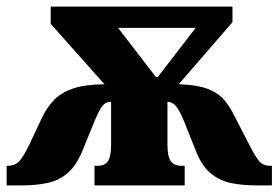

<svg xmlns="http://www.w3.org/2000/svg" viewBox="-20 -557 840 579"><path d="M0 2V-57H4Q24 -57 37 -70Q50 -83 67 -118L108 -205Q123 -235 144 -256.5Q165 -278 200 -290Q235 -302 295 -303L133 -485V-537H681V-490L519 -303Q574 -301 605 -289.5Q636 -278 654 -258Q672 -238 686 -209L733 -118Q751 -83 762.5 -70Q774 -57 795 -57H800V2H751Q711 2 677 -5Q643 -12 616.5 -33.5Q590 -55 573 -96L536 -189Q522 -223 511 -236.5Q500 -250 485 -250V-121Q485 -85 495 -71Q505 -57 528 -57H537V2H265V-57H275Q295 -57 305 -70.5Q315 -84 315 -119V-250Q298 -250 288 -236.5Q278 -223 264 -189L226 -96Q208 -55 182 -33.5Q156 -12 122 -5Q88 2 49 2ZM450 -325H456L570 -473H336Z"/></svg>

Font: Noto Serif Condensed Black
Style: Regular
Weight: 900
Width: 3
Designer: Monotype Design Team
Foundry: Monotype Imaging Inc.
Version: Version 2.015; ttfautohint (v1.8.4.7-5d5b)